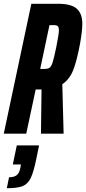

<svg xmlns="http://www.w3.org/2000/svg" viewBox="-35 -708 456 1017"><path d="M131 -688H273Q342 -688 371.5 -662Q401 -636 401 -582Q401 -544 389 -477Q372 -385 352.5 -336Q333 -287 295 -262L302 0H182L185 -234H180H154L104 0H-15ZM263 -458Q277 -528 277 -547Q277 -564 271 -569.5Q265 -575 249 -575H227L178 -343H201Q219 -343 228 -349.5Q237 -356 244 -378.5Q251 -401 263 -458ZM73 180 76 163H33L54 62H172L157 135Q143 204 127.5 235.5Q112 267 84.5 278Q57 289 1 289L13 231Q40 231 54 219.5Q68 208 73 180Z"/></svg>

Font: Saira Ultra Condensed ExtraBold
Style: Italic
Weight: 800
Width: 1
Italic angle: -12°
Designer: Hector Gatti with collaboration of the Omnibus-Type team
Foundry: Omnibus-Type
Version: Version 1.001; ttfautohint (v1.8)